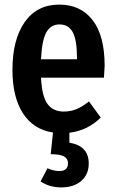

<svg xmlns="http://www.w3.org/2000/svg" viewBox="-20 -563 503 833"><path d="M431 -226H158Q162 -144 186.5 -111.5Q211 -79 256 -79Q287 -79 312 -89.5Q337 -100 366 -123L417 -53Q361 3 281 13V56Q365 70 365 146Q365 194 332.5 222Q300 250 246 250Q194 250 156 224L186 167Q212 179 238 179Q275 179 275 145Q275 125 257.5 115.5Q240 106 200 106L210 12Q125 -1 79.5 -71.5Q34 -142 34 -260Q34 -391 87 -467Q140 -543 237 -543Q330 -543 382 -475.5Q434 -408 434 -277Q434 -268 431 -226ZM314 -313Q314 -388 296 -422.5Q278 -457 238 -457Q201 -457 181.5 -423.5Q162 -390 158 -306H314Z"/></svg>

Font: Fira Sans Extra Condensed Medium
Style: Regular
Weight: 500
Width: 1
Designer: Carrois Corporate & Edenspiekermann AG
Foundry: Carrois Corporate GbR & Edenspiekermann AG
Version: Version 4.203